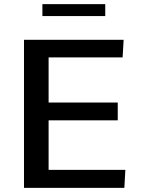

<svg xmlns="http://www.w3.org/2000/svg" viewBox="-20 -902 686 922"><path d="M95.2 0V-710.9H573.7L568.8 -626.5H213.4V-409.7H545.4V-324.2H213.4V-86.4H582L577.1 0ZM183.6 -824.7V-882.3H485.4V-824.7Z"/></svg>

Font: Comme Medium
Style: Regular
Weight: 500
Version: Version 1.000;gftools[0.9.27]